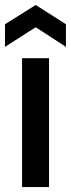

<svg xmlns="http://www.w3.org/2000/svg" viewBox="-25 -755 286 775"><path d="M-4.9 -565.9V-657.2L119.1 -734.9L241.2 -657.2V-565.9L119.1 -645ZM64 0V-520H172.9V0Z"/></svg>

Font: Bricolage Grotesque Medium
Style: Regular
Weight: 500
Designer: Mathieu Triay
Foundry: Atelier Triay
Version: Version 1.000;gftools[0.9.30]